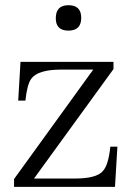

<svg xmlns="http://www.w3.org/2000/svg" viewBox="-20 -731 501 741"><path d="M59.1 -492.2H418V-464.4L111.3 -42H269Q351.1 -42 376 -69.8Q398.4 -92.3 405.8 -165H433.1L423.8 -9.8H34.2V-40L339.8 -462.4H216.3Q125.5 -462.4 100.1 -426.3Q84.5 -404.3 78.1 -342.8H50.3ZM244.1 -710.9Q293.5 -710.9 293.5 -662.1Q293.5 -612.8 244.1 -612.8Q195.3 -612.8 195.3 -660.6Q195.3 -710.9 244.1 -710.9Z"/></svg>

Font: I.Ming
Style: Regular
Weight: 400
Designer: Ichiten Fonts Project
Version: Version 5.10 Mar 24, 2018